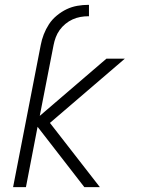

<svg xmlns="http://www.w3.org/2000/svg" viewBox="-20 -772 590 792"><path d="M148 -586Q152 -608 160.5 -630Q169 -652 182 -672Q195 -692 214.5 -708Q234 -724 255 -734Q276 -744 299 -748Q322 -752 344 -752H347V-705H344Q328 -705 311.5 -702Q295 -699 279.5 -692Q264 -685 250 -673.5Q236 -662 226 -648Q216 -634 210 -618Q204 -602 201 -586ZM392 0H328L135 -249L87 0H34L148 -586H201L144 -294L419 -530H495L186 -265Z"/></svg>

Font: Lode Dark Term
Style: Italic
Weight: 400
Italic angle: -11°
Monospace: yes
Designer: Belleve Invis
Foundry: Belleve Invis
Version: Version 29.2.0